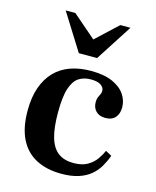

<svg xmlns="http://www.w3.org/2000/svg" viewBox="-111 -795 716 882"><g transform="rotate(15 247.5 -354.0)"><path d="M265 11Q195 11 144.5 -15.5Q94 -42 67.5 -95.5Q41 -149 41 -230Q41 -293 57.5 -340Q74 -387 104.5 -418.5Q135 -450 178.5 -465.5Q222 -481 276 -481Q339 -481 379 -463Q419 -445 438 -416.5Q457 -388 457 -356Q457 -325 441 -307Q425 -289 394 -289Q365 -289 349 -305.5Q333 -322 333 -348Q333 -362 337 -371.5Q341 -381 345 -388.5Q349 -396 349 -405Q349 -421 333.5 -432Q318 -443 285 -443Q253 -443 229 -428Q205 -413 191.5 -373Q178 -333 178 -258Q178 -184 191.5 -138.5Q205 -93 233.5 -72Q262 -51 306 -51Q347 -51 372.5 -66Q398 -81 413 -102Q428 -123 437 -144L466 -128Q456 -100 441 -74.5Q426 -49 403 -30Q380 -11 346.5 0Q313 11 265 11ZM200 -545 91 -719H137L248 -623L351 -719H399L287 -545Z"/></g></svg>

Font: Frank Ruhl Libre SemiBold
Style: Regular
Weight: 600
Designer: Yanek Iontef
Foundry: Fontef
Version: Version 6.003;gftools[0.9.30]